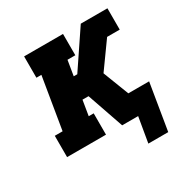

<svg xmlns="http://www.w3.org/2000/svg" viewBox="-155 -662 910 936"><g transform="rotate(-30 300.0 -194.5)"><path d="M528 141H416L440 0H350L279 -205H245L231 -120H259V0H40V-120H84L132 -410H104V-530H323V-410H279L265 -325H285L423 -530H573V-410H502L398 -265L454 -120H571Z"/></g></svg>

Font: Iosevka Curly Slab HvExObl
Style: Regular
Weight: 900
Width: 7
Italic angle: -9°
Monospace: yes
Designer: Belleve Invis
Foundry: Belleve Invis
Version: Version 11.1.0; ttfautohint (v1.8.3)